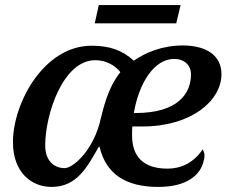

<svg xmlns="http://www.w3.org/2000/svg" viewBox="-20 -726 906 756"><path d="M353 -634H674L691 -706H369ZM183 10C285 10 325 -72 369 -148H372C397 -41 475 10 603 10C716 10 770 -37 782 -93C788 -114 785 -126 778 -138C742 -84 692 -62 640 -62C545 -62 500 -109 500 -193C500 -209 500 -216 501 -228H541C734 -228 852 -330 852 -434C852 -506 795 -547 699 -547C618 -547 551 -518 507 -487C461 -529 410 -546 341 -546C153 -546 31 -321 31 -166C31 -47 104 10 183 10ZM507 -281C527 -398 586 -494 666 -494C705 -494 732 -470 732 -433C732 -360 683 -281 514 -281ZM235 -64C192 -64 158 -94 158 -153C158 -276 228 -489 355 -489C400 -489 434 -467 454 -442C401 -375 386 -294 371 -236C338 -123 264 -64 235 -64Z"/></svg>

Font: Noto Serif Semi
Style: Italic
Weight: 600
Italic angle: -12°
Designer: Monotype Design Team
Foundry: Monotype Imaging Inc.
Version: Version 1.901